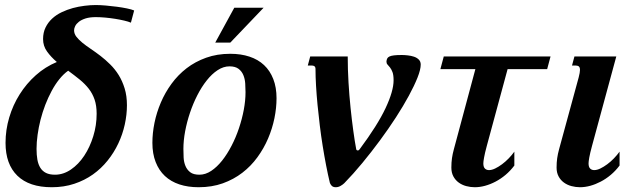

<svg xmlns="http://www.w3.org/2000/svg" viewBox="-20 -747 2599 777"><path d="M367.2 -726.6Q385.7 -726.6 408.4 -724.6Q431.2 -722.7 453.1 -719.7Q475.1 -716.8 493.9 -712.9Q512.7 -709 522.9 -704.6L509.8 -655.3Q499.5 -659.7 482.9 -663.6Q466.3 -667.5 446.8 -670.7Q427.2 -673.8 406.5 -675.8Q385.7 -677.7 367.7 -677.7Q343.3 -677.7 326.4 -672.4Q309.6 -667 299.3 -658.9Q289.1 -650.9 284.4 -641.6Q279.8 -632.3 279.8 -624.5Q279.8 -610.4 289.1 -598.4Q298.3 -586.4 313.2 -574.2Q328.1 -562 347.4 -549.1Q366.7 -536.1 386.7 -520.8Q406.7 -505.4 426 -486.3Q445.3 -467.3 460.2 -443.4Q475.1 -419.4 484.4 -389.2Q493.7 -358.9 493.7 -321.3Q493.7 -282.7 484.9 -242.9Q476.1 -203.1 458.7 -166.3Q441.4 -129.4 415.5 -97.2Q389.6 -64.9 356 -41Q322.3 -17.1 280.5 -3.2Q238.8 10.7 189.5 10.7Q98.1 10.7 50.3 -35.9Q2.4 -82.5 2.4 -168.9Q2.4 -221.2 17.3 -271.5Q32.2 -321.8 59.6 -365.2Q86.9 -408.7 125 -442.6Q163.1 -476.6 210 -496.1Q186 -516.6 170.2 -538.8Q154.3 -561 154.3 -588.9Q154.3 -615.2 164.3 -635.7Q174.3 -656.2 190.9 -671.6Q207.5 -687 229.5 -697.5Q251.5 -708 274.9 -714.4Q298.3 -720.7 322.3 -723.6Q346.2 -726.6 367.2 -726.6ZM127.9 -144.5Q127.9 -120.1 131.3 -100.8Q134.8 -81.5 143.3 -67.9Q151.9 -54.2 166.3 -47.1Q180.7 -40 202.6 -40Q236.3 -40 267.1 -61Q297.9 -82 320.8 -116.7Q343.8 -151.4 357.4 -195.6Q371.1 -239.7 371.1 -286.6Q371.1 -319.8 362.8 -344Q354.5 -368.2 339.4 -387.7Q324.2 -407.2 303 -424.6Q281.7 -441.9 255.9 -460.9Q236.8 -447.3 220 -426.3Q203.1 -405.3 189 -378.9Q174.8 -352.5 163.3 -322.8Q151.9 -293 144 -262.2Q136.2 -231.4 132.1 -201.4Q127.9 -171.4 127.9 -144.5Z M973.6 -374Q973.6 -390.6 972.4 -409.2Q971.2 -427.7 964.8 -443.1Q958.5 -458.5 945.3 -468.5Q932.1 -478.5 908.7 -478.5Q884.3 -478.5 860.8 -463.1Q837.4 -447.8 816.7 -421.6Q795.9 -395.5 778.6 -361.6Q761.2 -327.6 748.8 -290.5Q736.3 -253.4 729.2 -215.6Q722.2 -177.7 722.2 -144.5Q722.2 -127.4 723.1 -109.1Q724.1 -90.8 730.5 -75.4Q736.8 -60.1 749.8 -50Q762.7 -40 787.1 -40Q811.5 -40 834.7 -55.4Q857.9 -70.8 878.7 -96.9Q899.4 -123 917 -157Q934.6 -190.9 947 -228Q959.5 -265.1 966.6 -302.7Q973.6 -340.3 973.6 -374ZM783.7 10.7Q740.7 10.7 706.1 -0.7Q671.4 -12.2 647.2 -34.9Q623 -57.6 609.9 -91.3Q596.7 -125 596.7 -168.9Q596.7 -208 605.2 -250Q613.8 -292 630.9 -332Q647.9 -372.1 674.1 -408Q700.2 -443.8 735.1 -470.7Q770 -497.6 814.2 -513.4Q858.4 -529.3 912.1 -529.3Q955.1 -529.3 989.7 -517.8Q1024.4 -506.3 1048.6 -483.6Q1072.8 -460.9 1085.9 -427.2Q1099.1 -393.6 1099.1 -349.6Q1099.1 -310.5 1090.6 -268.6Q1082 -226.6 1064.9 -186.5Q1047.9 -146.5 1021.7 -110.6Q995.6 -74.7 960.7 -47.9Q925.8 -21 881.6 -5.1Q837.4 10.7 783.7 10.7ZM928.2 -715.8H1046.9L912.1 -574.7H851.1Z M1256.8 -467.3Q1256.8 -475.6 1252.7 -478.8Q1248.5 -481.9 1241.2 -481.9H1225.6L1235.4 -518.6H1387.2Q1387.2 -466.3 1390.4 -413.1Q1393.6 -359.9 1398.7 -310.3Q1403.8 -260.7 1409.7 -218Q1415.5 -175.3 1421.4 -144Q1422.4 -138.2 1427.7 -138.2Q1432.6 -138.2 1435.5 -143.1Q1507.8 -240.2 1540.3 -309.3Q1572.8 -378.4 1572.8 -421.9Q1572.8 -443.4 1568.4 -455.1Q1564 -466.8 1558.3 -473.9Q1552.7 -481 1548.3 -485.6Q1543.9 -490.2 1543.9 -497.6Q1544.4 -504.9 1546.9 -510Q1549.3 -515.1 1555.9 -518.3Q1562.5 -521.5 1574.2 -522.9Q1585.9 -524.4 1606 -524.4Q1616.7 -524.4 1630.1 -522.9Q1643.6 -521.5 1655.3 -517.6Q1667 -513.7 1674.8 -505.9Q1682.6 -498 1682.6 -485.8Q1682.6 -465.8 1669.7 -433.1Q1656.7 -400.4 1634.5 -359.4Q1612.3 -318.4 1582.3 -272Q1552.2 -225.6 1517.8 -179Q1483.4 -132.3 1446.5 -87.6Q1409.7 -43 1373.5 -5.9Q1368.2 -0.5 1358.6 5.1Q1349.1 10.7 1338.9 10.7Q1327.6 10.7 1322 4.4Q1316.4 -2 1314.9 -7.3Q1307.1 -39.6 1299.8 -77.4Q1292.5 -115.2 1285.9 -156.2Q1279.3 -197.3 1274.2 -239.3Q1269 -281.2 1265.1 -321.8Q1261.2 -362.3 1259 -399.4Q1256.8 -436.5 1256.8 -467.3Z M1762.2 -467.3 1775.9 -518.6H2208L2194.3 -467.3H2034.2L1950.2 -157.2Q1941.9 -126.5 1939 -109.6Q1936 -92.8 1936 -85.9Q1936 -71.3 1942.4 -64.9Q1948.7 -58.6 1959 -58.6Q1970.2 -58.6 1983.9 -65.2Q1997.6 -71.8 2011.7 -82.3Q2025.9 -92.8 2038.8 -106.2Q2051.8 -119.6 2061.5 -133.3V-77.1Q2045.4 -55.7 2025.9 -39.3Q2006.3 -22.9 1985.4 -12Q1964.4 -1 1942.9 4.9Q1921.4 10.7 1901.4 10.7Q1883.8 10.7 1866.7 6.1Q1849.6 1.5 1836.2 -8.3Q1822.8 -18.1 1814.7 -33.2Q1806.6 -48.3 1806.6 -68.8Q1806.6 -89.8 1809.1 -106.9Q1811.5 -124 1816.9 -143.6L1903.8 -467.3Z M2321.8 -433.6Q2327.1 -454.1 2327.1 -463.9Q2327.1 -474.6 2322.3 -478.3Q2317.4 -481.9 2308.6 -481.9H2294.9L2304.7 -518.6H2474.1L2376 -157.2Q2367.7 -126.5 2364.7 -109.6Q2361.8 -92.8 2361.8 -85.9Q2361.8 -71.3 2368.2 -64.9Q2374.5 -58.6 2384.8 -58.6Q2396 -58.6 2409.7 -65.2Q2423.3 -71.8 2437.5 -82.3Q2451.7 -92.8 2464.6 -106.2Q2477.5 -119.6 2487.3 -133.3V-77.1Q2471.2 -55.7 2451.7 -39.3Q2432.1 -22.9 2411.1 -12Q2390.1 -1 2368.7 4.9Q2347.2 10.7 2327.1 10.7Q2309.6 10.7 2292.5 6.1Q2275.4 1.5 2262 -8.3Q2248.5 -18.1 2240.5 -33.2Q2232.4 -48.3 2232.4 -68.8Q2232.4 -89.8 2234.9 -106.9Q2237.3 -124 2242.7 -143.6Z"/></svg>

Font: Arian AMU Serif
Style: Bold Italic
Weight: 700
Italic angle: -15°
Designer: Ruben Hakobyan (Tarumian)
Foundry: Ruben Hakobyan (Tarumian)
Version: Version 1.002